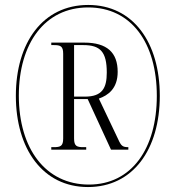

<svg xmlns="http://www.w3.org/2000/svg" viewBox="-20 -745 709 775"><path d="M335 10C517 10 625 -142 625 -358C625 -573 518 -725 336 -725C153 -725 44 -573 44 -358C44 -145 152 10 335 10ZM339 0C164 0 56 -145 56 -359C56 -570 161 -715 336 -715C510 -715 613 -572 613 -358C613 -145 511 0 339 0ZM187 -141H328V-151H317C290 -151 279 -155 279 -186V-345H334L428 -141H498V-151C475 -151 469 -156 457 -183L379 -347C416 -360 455 -387 455 -455C455 -533 412 -573 320 -573H187V-563H197C224 -563 235 -559 235 -528V-186C235 -155 224 -151 197 -151H187ZM323 -355H279V-563H316C385 -563 411 -536 411 -452C411 -390 393 -355 323 -355Z"/></svg>

Font: Noto Serif Display ExtraCondensed
Style: Regular
Weight: 400
Width: 2
Designer: Monotype Design Team
Foundry: Monotype Imaging Inc.
Version: Version 2.009